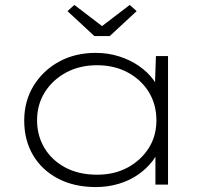

<svg xmlns="http://www.w3.org/2000/svg" viewBox="-20 -747 844 777"><path d="M368 10Q280 10 214.5 -24.5Q149 -59 113.5 -119.5Q78 -180 78 -259Q78 -338 116 -400Q154 -462 219 -497.5Q284 -533 367 -533Q418 -533 463 -518.5Q508 -504 543 -479.5Q578 -455 600.5 -424.5Q623 -394 629 -363L606 -373L611 -520H660V0H609V-141L627 -163Q622 -128 598.5 -97Q575 -66 540.5 -41.5Q506 -17 461.5 -3.5Q417 10 368 10ZM373 -40Q443 -40 496.5 -69Q550 -98 581.5 -147Q613 -196 613 -260Q613 -324 582.5 -374Q552 -424 497.5 -453.5Q443 -483 373 -483Q302 -483 247.5 -453.5Q193 -424 161.5 -374Q130 -324 130 -260Q130 -198 160 -148Q190 -98 244.5 -69Q299 -40 373 -40ZM362 -601 253 -702 281 -727 408 -630H378L505 -727L533 -702L424 -601Z"/></svg>

Font: Lexend Giga ExtraLight
Style: Regular
Weight: 250
Version: Version 1.007